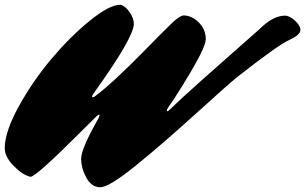

<svg xmlns="http://www.w3.org/2000/svg" viewBox="-63 -747 1286 809"><path d="M328 -337 334 -339Q406 -391 552 -540Q623 -613 667 -655Q695 -680 709 -682Q745 -682 774.5 -652.5Q804 -623 804 -582Q804 -563 780 -515Q746 -448 674 -336L645 -293Q640 -286 640 -282Q640 -278 642 -278Q646 -278 669 -301Q692 -324 782 -404.5Q872 -485 948.5 -552Q1025 -619 1029 -623Q1087 -681 1137 -681Q1158 -681 1180.5 -659.5Q1203 -638 1203 -621Q1203 -600 1155.5 -578.5Q1108 -557 936 -422Q901 -394 760 -266Q619 -138 507.5 -48Q396 42 359.5 42Q323 42 301 2Q279 -38 279 -78.5Q279 -119 346 -238Q356 -254 356 -259Q356 -264 355 -264Q351 -264 343 -256.5Q335 -249 272 -186Q91 -5 66 -2Q33 -9 -5 -47.5Q-43 -86 -43 -123Q-43 -191 15.5 -297.5Q74 -404 152.5 -497.5Q231 -591 314.5 -659Q398 -727 444 -727Q464 -723 482.5 -696.5Q501 -670 501 -647Q501 -590 334 -357Q325 -344 325 -340.5Q325 -337 328 -337Z"/></svg>

Font: Mrs Sheppards
Style: Regular
Weight: 400
Version: Version 1.000